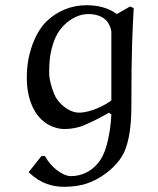

<svg xmlns="http://www.w3.org/2000/svg" viewBox="-20 -485 608 738"><path d="M399 -52 408 -45C407 -8 399 42 390 73C383 99 372 125 354 145C329 175 291 192 253 192C217 192 171 151 153 115H139L90 177C139 223 184 233 228 233C289 233 339 218 390 179C410 164 448 130 463 86C484 28 485 -44 485 -82C485 -291 489 -363 494 -454L480 -460L429 -431C396 -456 353 -465 312 -465C254 -465 198 -442 157 -401C133 -377 116 -344 104 -312C92 -276 83 -242 83 -184C83 -116 104 -59 140 -25C164 -2 198 11 228 11C252 11 282 6 304 -4C339 -19 366 -33 399 -52ZM408 -99C385 -81 329 -52 283 -52C255 -52 221 -72 198 -105C185 -124 169 -176 169 -203C169 -242 171 -275 183 -313C191 -341 206 -369 228 -390C253 -414 285 -431 319 -431C346 -431 372 -424 390 -405C399 -394 407 -377 408 -363Z"/></svg>

Font: Neo Euler
Style: Euler
Weight: 500
Designer: Hermann Zapf
Version: Version 000.002